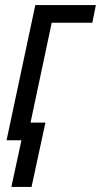

<svg xmlns="http://www.w3.org/2000/svg" viewBox="-20 -556 400 761"><path d="M25 185H105L160 -70H101L185 -466H346L360 -536H120L6 0H65Z"/></svg>

Font: Noto Sans Condensed
Style: Italic
Weight: 400
Width: 3
Italic angle: -12°
Designer: Monotype Design Team
Foundry: Monotype Imaging Inc.
Version: Version 2.013